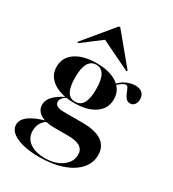

<svg xmlns="http://www.w3.org/2000/svg" viewBox="-206 -781 974 1084"><g transform="rotate(30 281.5 -239.0)"><path d="M222.6 192.7Q129.8 192.7 74.2 166.9Q18.5 141.1 18.5 98.4Q18.5 65.3 54 39.1Q89.5 12.9 155.6 -4.8L162.9 -1.6Q141.1 10.5 129 32.7Q116.9 54.8 116.9 81.5Q116.9 128.2 153.6 155.2Q190.3 182.3 254 182.3Q299.2 182.3 333.5 167.7Q367.7 153.2 387.5 128.6Q407.3 104 407.3 71.8Q407.3 38.7 381.9 22.6Q356.5 6.5 304.8 6.5H212.1Q155.6 6.5 122.6 -14.9Q89.5 -36.3 89.5 -73.4Q89.5 -101.6 112.5 -127Q135.5 -152.4 182.3 -175.8L190.3 -175Q172.6 -163.7 164.9 -152.8Q157.3 -141.9 157.3 -130.6Q157.3 -114.5 172.6 -106Q187.9 -97.6 216.9 -97.6H339.5Q421.8 -97.6 464.1 -68.5Q506.5 -39.5 506.5 16.9Q506.5 69.4 471 108.9Q435.5 148.4 371.8 170.6Q308.1 192.7 222.6 192.7ZM241.1 -170.2Q155.6 -170.2 104.4 -204.8Q53.2 -239.5 53.2 -299.2Q53.2 -359.7 104 -394.4Q154.8 -429 240.3 -429Q325.8 -429 375.8 -394.8Q425.8 -360.5 425.8 -299.2Q425.8 -239.5 375.8 -204.8Q325.8 -170.2 241.1 -170.2ZM241.9 -179Q276.6 -179 293.5 -208.9Q310.5 -238.7 310.5 -299.2Q310.5 -360.5 293.5 -390.3Q276.6 -420.2 242.7 -420.2Q208.9 -420.2 191.5 -390.3Q174.2 -360.5 174.2 -299.2Q174.2 -238.7 190.7 -208.9Q207.3 -179 241.9 -179ZM516.1 -325.8Q498.4 -325.8 487.9 -338.3Q477.4 -350.8 471.4 -366.5Q465.3 -382.3 459.3 -394.4Q453.2 -406.5 443.5 -406.5Q437.9 -406.5 425.8 -400Q413.7 -393.5 401.2 -381.9Q388.7 -370.2 380.6 -351.6L375.8 -358.9Q389.5 -389.5 423.4 -409.3Q457.3 -429 494.4 -429Q521.8 -429 537.9 -414.5Q554 -400 554 -374.2Q554 -353.2 543.5 -339.5Q533.1 -325.8 516.1 -325.8ZM91.1 -473.4 85.5 -479 244.4 -671H253.2L412.1 -479L407.3 -473.4L190.3 -578.2L234.7 -582.3Z"/></g></svg>

Font: Playfair 144pt SemiExpanded ExtraBold
Style: Regular
Weight: 800
Width: 6
Designer: Claus Eggers Sørensen
Foundry: Claus Eggers Sørensen
Version: Version 2.203